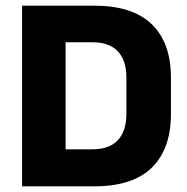

<svg xmlns="http://www.w3.org/2000/svg" viewBox="-20 -659 662 679"><path d="M167.5 0V-131H307Q367 -131 397 -163.5Q427 -196 427 -256.5V-384.5Q427 -445 397 -477.2Q367 -509.5 307 -509.5H167V-639H312.5Q449 -639 516.8 -573.2Q584.5 -507.5 584.5 -384.5V-256Q584.5 -132.5 517 -66.2Q449.5 0 312.5 0ZM58 0V-639H212V0Z"/></svg>

Font: Anek Bangla Medium
Style: Bold
Weight: 700
Version: Version 1.003